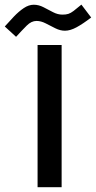

<svg xmlns="http://www.w3.org/2000/svg" viewBox="-97 -795 407 815"><path d="M58.1 -706.1Q36.1 -706.1 16.6 -686.5Q-2.9 -667 -28.8 -638.7L-76.7 -682.6Q-58.6 -703.1 -38.1 -724.6Q-17.6 -746.1 3.7 -760.5Q24.9 -774.9 46.4 -774.9Q67.4 -774.9 87.6 -764.4Q107.9 -753.9 127.9 -743.4Q147.9 -732.9 168 -732.9Q183.1 -732.9 193.1 -736.1Q203.1 -739.3 215.3 -748.5Q227.5 -757.8 248.5 -775.4L290 -720.7Q254.9 -693.8 228 -679.2Q201.2 -664.6 178.7 -664.6Q158.7 -664.6 138.2 -674.8Q117.7 -685.1 97.4 -695.6Q77.1 -706.1 58.1 -706.1ZM62.5 -604H164.6V-0.5H62.5Z"/></svg>

Font: Vazir Medium FD-WOL
Style: Medium-FD-WOL
Weight: 500
Designer: Saber Rastikerdar
Foundry: Saber Rastikerdar
Version: Version 30.0.0